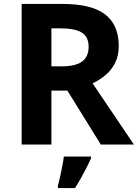

<svg xmlns="http://www.w3.org/2000/svg" viewBox="-20 -734 700 975"><path d="M298 -714Q444 -714 513.5 -661Q583 -608 583 -500Q583 -451 564.5 -414.5Q546 -378 515.5 -352.5Q485 -327 450 -311L660 0H492L322 -274H241V0H90V-714ZM287 -590H241V-397H290Q365 -397 397.5 -422Q430 -447 430 -496Q430 -547 395.5 -568.5Q361 -590 287 -590ZM442 71Q432 93 419.5 117.5Q407 142 392.5 168Q378 194 361 221H274V208Q280 188 285.5 162Q291 136 296.5 109Q302 82 304 61H442Z"/></svg>

Font: Noto Sans Adlam Unjoined
Style: Bold
Weight: 700
Version: Version 3.001